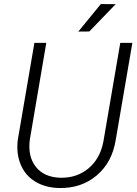

<svg xmlns="http://www.w3.org/2000/svg" viewBox="-20 -924 683 954"><path d="M60.1 0ZM637.7 -710.9 555.2 -230Q537.6 -117.7 460.9 -52.7Q384.3 12.2 274.4 10.3Q205.6 8.8 155.5 -21.5Q105.5 -51.8 82.8 -106.4Q60.1 -161.1 68.4 -229L150.9 -710.9H210L127.9 -228.5Q117.7 -146 158.2 -95Q198.7 -43.9 277.3 -41Q359.4 -38.1 418.5 -86.4Q477.5 -134.8 493.7 -220.7L577.6 -710.9ZM481 -903.8 554.7 -903.3 423.8 -767.6 369.1 -767.1Z"/></svg>

Font: Roboto Light
Style: Italic
Weight: 300
Italic angle: -12°
Designer: Google
Version: Version 2.134; 2016; ttfautohint (v1.6)